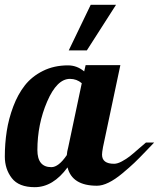

<svg xmlns="http://www.w3.org/2000/svg" viewBox="-38 -770 659 796"><path d="M317 -500H461L389 -160Q385 -138 385 -129Q385 -91 435 -91Q449 -91 467.5 -101Q486 -111 500 -122Q514 -133 536 -152.5Q558 -172 567 -179H601Q597 -175 567.5 -144Q538 -113 518.5 -94.5Q499 -76 469 -51Q439 -26 412.5 -13Q386 0 364 0Q261 0 242 -76Q182 6 106 6Q40 6 11 -31.5Q-18 -69 -18 -121Q-18 -175 -10 -226.5Q-2 -278 17 -328.5Q36 -379 65 -416Q94 -453 140 -476Q186 -499 244 -499Q281 -499 311 -474ZM252 -443Q198 -443 157.5 -349Q117 -255 117 -148Q117 -77 175 -77Q205 -77 239 -127Q240 -142 245 -160L301 -425Q280 -443 252 -443ZM247 -561 338 -750H443L322 -561Z"/></svg>

Font: Lobster 1.3
Style: Regular
Weight: 400
Designer: Pablo Impallari
Foundry: Pablo Impallari. www.impallari.com
Version: Version 1.003 2010